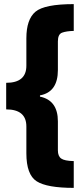

<svg xmlns="http://www.w3.org/2000/svg" viewBox="-20 -744 397 932"><path d="M10 -213Q108 -213 108 -130V0Q108 104 158 136Q208 168 338 168V38Q293 37 277 25.5Q261 14 261 -14V-155Q261 -257 174 -275V-281Q261 -297 261 -404V-543Q261 -578 281.5 -585.5Q302 -593 338 -594V-724Q196 -724 152 -687Q108 -650 108 -558V-425Q108 -342 10 -342Z"/></svg>

Font: Noto Sans Display Condensed Black
Style: Regular
Weight: 900
Width: 3
Designer: Monotype Design team
Foundry: Monotype Imaging Inc.
Version: 1.000